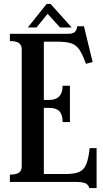

<svg xmlns="http://www.w3.org/2000/svg" viewBox="-20 -921 523 972"><path d="M30 -37Q62 -37 76 -47Q90 -57 90 -80V-670Q90 -693 76 -703Q62 -713 30 -713V-750H325Q348 -750 358 -758.5Q368 -767 371 -788H405L449 -607L415 -598Q398 -646 381.5 -670Q365 -694 339.5 -702Q314 -710 269 -710H202V-415H228Q297 -415 297 -487H334V-303H297Q297 -341 280.5 -358Q264 -375 228 -375H202V-40H310Q355 -40 379.5 -50Q404 -60 416 -88Q428 -116 434 -171H469V31H432Q428 14 412.5 7Q397 0 363 0H30ZM165 -782H121L216 -901H236L343 -782H284L221 -851Z"/></svg>

Font: Girassol
Style: Regular
Weight: 400
Width: 3
Designer: Liam Spradlin
Version: Version 1.004